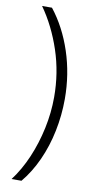

<svg xmlns="http://www.w3.org/2000/svg" viewBox="-97 -758 471 956"><g transform="rotate(10 138.5 -279.5)"><path d="M227 -280Q227 -198 210.5 -117.5Q194 -37 162 33.5Q130 104 85 158H35Q78 101 108.5 29.5Q139 -42 156 -121.5Q173 -201 173 -280Q173 -403 135.5 -515.5Q98 -628 35 -717H85Q152 -632 189.5 -518.5Q227 -405 227 -280Z"/></g></svg>

Font: Noto Sans Ethiopic ExtraCondensed Light
Style: Regular
Weight: 300
Width: 2
Designer: Monotype Design Team
Foundry: Monotype Imaging Inc.
Version: Version 2.102; ttfautohint (v1.8.4.7-5d5b)